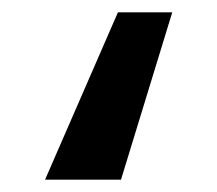

<svg xmlns="http://www.w3.org/2000/svg" viewBox="-20 -158 352 311"><path d="M176 133H53L171 -138H259Z"/></svg>

Font: Fira Sans Medium
Style: Regular
Weight: 500
Designer: bBox Type GmbH & Carrois Corporate GbR & Edenspiekermann AG
Foundry: bBox Type GmbH & Carrois Corporate GbR & Edenspiekermann AG
Version: Version 4.301